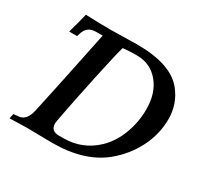

<svg xmlns="http://www.w3.org/2000/svg" viewBox="-155 -917 1135 1101"><g transform="rotate(30 412.0 -366.5)"><path d="M358.4 -730.5Q361.3 -730.5 397.2 -731.4Q433.1 -732.4 454.1 -732.4Q679.7 -732.4 762.7 -627.9Q824.2 -551.3 824.2 -451.7Q824.2 -351.1 778.1 -260Q731.9 -168.9 651.4 -102.5Q526.4 0 314.9 0Q280.3 0 226.1 -1.2Q171.9 -2.4 146.5 -2.4Q119.1 -2.4 32.2 0.5L39.1 -31.7L75.2 -35.2Q122.6 -41.5 138.2 -109.4Q161.1 -208.5 257.8 -677.2H215.3Q184.1 -677.2 165.5 -663.6Q147 -649.9 138.2 -621.6L131.8 -601.6H79.6Q102.1 -678.7 114.3 -732.9Q210.9 -729 277.8 -729Q318.8 -729 358.4 -730.5ZM485.4 -677.2Q440.4 -677.2 393.1 -672.9Q380.4 -634.3 340.6 -448.2Q300.8 -262.2 280.3 -151.4Q272.9 -113.8 272.9 -105Q272.9 -55.2 326.2 -55.2H356.9Q483.4 -55.2 573.2 -142.1Q627 -194.3 656.5 -272.5Q686 -350.6 686 -436.5Q686 -543.9 630.1 -610.6Q574.2 -677.2 485.4 -677.2Z"/></g></svg>

Font: Flanker
Style: Bold Italic
Weight: 700
Italic angle: -12°
Designer: Flanker
Version: Version 2.000